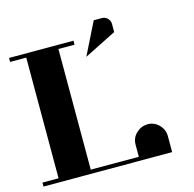

<svg xmlns="http://www.w3.org/2000/svg" viewBox="-101 -784 894 887"><g transform="rotate(-15 346.0 -341.0)"><path d="M0 0V-19H77.1V-596.2H0V-615.2H308.1V-596.2H231V-19H460.9V-77.1Q460.9 -108.9 483.9 -130.9Q506.8 -152.8 538.1 -153.8Q569.8 -153.8 592.8 -130.9Q615.2 -107.4 615.2 -77.1V0ZM346.2 -527.8 422.9 -682.1H461.9Q477.5 -682.1 488.8 -670.9Q500 -659.7 500 -644V-605Z"/></g></svg>

Font: Hjet
Style: Regular
Weight: 400
Designer: T. Christopher White
Version: Version 1.2